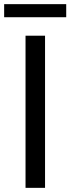

<svg xmlns="http://www.w3.org/2000/svg" viewBox="-23 -905 339 925"><path d="M100 -733H194V0H100ZM-3 -885H296V-822H-3Z"/></svg>

Font: Kinto Sans
Style: Regular
Weight: 400
Designer: Authors: Ryoko NISHIZUKA  (kana & ideographs); Paul D. Hunt (Latin, Greek & Cyrillic); Wenlong ZHANG  (bopomofo); Sandol
Foundry: Adobe Systems Incorporated, ookami Inc.
Version: Version 0.001